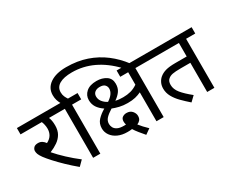

<svg xmlns="http://www.w3.org/2000/svg" viewBox="-136 -1350 2236 1869"><g transform="rotate(-30 982.0 -415.5)"><path d="M395 -42 341 12Q282 -37 230 -87Q178 -137 138 -181Q98 -225 75 -256Q53 -287 46.5 -305Q40 -323 40 -340Q40 -359 55 -376Q70 -393 104 -393Q129 -393 147.5 -381.5Q166 -370 181 -349Q220 -369 238 -399Q256 -429 256 -468Q256 -491 251 -513.5Q246 -536 239 -551H0V-622H424V-551H320Q336 -516 336 -458Q336 -403 314 -365Q292 -327 254 -300.5Q216 -274 167 -254Q212 -202 271.5 -146.5Q331 -91 395 -42Z M498 -551H409V-622H489Q477 -644 469.5 -668.5Q462 -693 462 -724Q462 -804 529 -850Q596 -896 711 -896Q836 -896 939 -860.5Q1042 -825 1124.5 -762Q1207 -699 1270 -615H1181Q1083 -718 970.5 -771Q858 -824 734 -824Q642 -824 592.5 -795Q543 -766 543 -710Q543 -682 552.5 -660.5Q562 -639 574 -622H682V-551H579V0H498Z M1291 -551V0H1210V-325Q1179 -310 1143.5 -301.5Q1108 -293 1058 -293Q1008 -293 966.5 -303Q925 -313 893 -326Q846 -297 821 -270.5Q796 -244 796 -208Q796 -188 806 -167.5Q816 -147 842 -133.5Q868 -120 915 -120Q926 -120 937 -121Q931 -139 931 -157Q931 -189 951 -202.5Q971 -216 996 -216Q1037 -216 1059 -190Q1081 -164 1081 -136Q1081 -108 1068.5 -92Q1056 -76 1033 -66Q1051 -43 1070 -22.5Q1089 -2 1116 24L1058 65Q1031 34 1006.5 3.5Q982 -27 966 -53Q954 -51 940 -50.5Q926 -50 913 -50Q854 -50 809 -70.5Q764 -91 739 -126.5Q714 -162 714 -205Q714 -260 748.5 -296.5Q783 -333 832 -361Q788 -390 765 -425.5Q742 -461 742 -507Q742 -560 782.5 -596Q823 -632 899 -632Q961 -632 1005.5 -603Q1050 -574 1050 -515Q1050 -467 1027 -434Q1004 -401 963 -373Q982 -368 1003.5 -366Q1025 -364 1047 -364Q1093 -364 1132.5 -374.5Q1172 -385 1210 -411V-551H1121V-622H1395V-551ZM821 -502Q821 -469 842 -442.5Q863 -416 896 -399Q971 -448 971 -506Q971 -530 954 -548Q937 -566 897 -566Q863 -566 842 -549Q821 -532 821 -502Z M1861 -551V0H1780V-328H1671Q1610 -328 1579.5 -322Q1549 -316 1530 -299Q1506 -280 1506 -237Q1506 -188 1543 -142.5Q1580 -97 1651 -40L1597 12Q1551 -28 1511.5 -68Q1472 -108 1448.5 -151Q1425 -194 1425 -242Q1425 -277 1438.5 -305Q1452 -333 1473 -351Q1502 -376 1543 -387.5Q1584 -399 1652 -399H1780V-551H1380V-622H1964V-551Z"/></g></svg>

Font: RS Noto Sans
Style: Regular
Weight: 400
Designer: Monotype Design Team
Foundry: Monotype Imaging Inc.
Version: Version 3.10